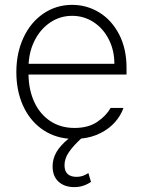

<svg xmlns="http://www.w3.org/2000/svg" viewBox="-20 -558 585 786"><path d="M195.3 123Q195.3 91.8 211.4 64.2Q227.5 36.6 260.7 9.8Q195.8 3.9 147.5 -32.5Q99.1 -68.8 73 -128.4Q46.9 -188 46.9 -262.7Q46.9 -341.3 76.2 -404.1Q105.5 -466.8 157.7 -502.4Q210 -538.1 275.4 -538.1Q335.4 -538.1 386.2 -507.1Q437 -476.1 467.5 -417.5Q498 -358.9 498 -280.3V-252.9H96.7Q97.7 -189 120.8 -139.4Q144 -89.8 186.3 -62Q228.5 -34.2 285.2 -34.2Q341.3 -34.2 378.2 -59.1Q415 -84 432.6 -116.2H485.4Q474.6 -85 450.9 -58.1Q427.2 -31.2 391.6 -13.2Q356 4.9 312 9.3Q278.8 40 261.5 65.7Q244.1 91.3 244.1 118.2Q244.1 166 293.9 166Q319.3 166 341.8 150.4L352.5 186.5Q321.3 208 284.2 208Q244.1 208 219.7 185.8Q195.3 163.6 195.3 123ZM448.2 -296.9Q448.2 -351.6 425.5 -396.5Q402.8 -441.4 363.3 -467.3Q323.7 -493.2 275.4 -493.2Q227.1 -493.2 187.5 -467.3Q147.9 -441.4 124 -396.5Q100.1 -351.6 97.2 -296.9Z"/></svg>

Font: Pretendard Std ExtraLight
Style: Regular
Weight: 200
Designer: Base glyphs from Inter by Rasmus Andersson; Hangeul glyphs from Noto Sans CJK(Source Han Sans) by Jang Soo-young and Kan
Foundry: Kil Hyung-jin
Version: Version 1.309